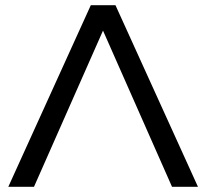

<svg xmlns="http://www.w3.org/2000/svg" viewBox="-20 -720 796 740"><path d="M377 -602 643 0H743L425 -700H330L12 0H111Z"/></svg>

Font: Montserrat-Alt1 Med
Style: Regular
Weight: 500
Designer: Differentunic
Foundry: Differentunic
Version: Version 7.222